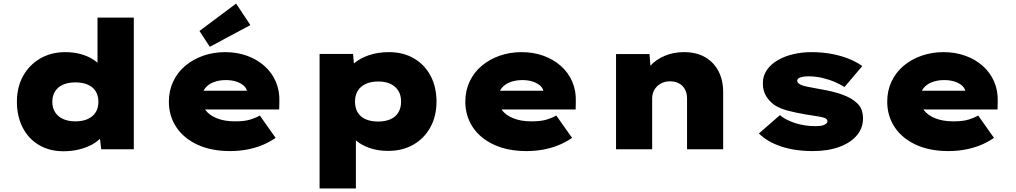

<svg xmlns="http://www.w3.org/2000/svg" viewBox="-20 -839 5710 1079"><path d="M337 11Q258 11 199 -24Q140 -59 107.5 -122Q75 -185 75 -267Q75 -349 109.5 -411.5Q144 -474 205.5 -510Q267 -546 347 -546Q392 -546 430 -536Q468 -526 498 -508Q528 -490 547.5 -467Q567 -444 573 -418L528 -404V-740H732V0H549L533 -129L574 -116Q569 -90 549 -67Q529 -44 497 -26.5Q465 -9 424 1Q383 11 337 11ZM403 -157Q445 -157 474 -170.5Q503 -184 518 -208.5Q533 -233 533 -267Q533 -301 518 -325.5Q503 -350 474 -363Q445 -376 403 -376Q363 -376 334 -363Q305 -350 289.5 -325.5Q274 -301 274 -267Q274 -233 289.5 -208.5Q305 -184 334 -170.5Q363 -157 403 -157Z M1273 10Q1167 10 1089.5 -26Q1012 -62 970.5 -125Q929 -188 929 -268Q929 -330 953.5 -381.5Q978 -433 1021.5 -469.5Q1065 -506 1122.5 -526Q1180 -546 1245 -546Q1312 -546 1368.5 -525.5Q1425 -505 1466.5 -468Q1508 -431 1530 -380Q1552 -329 1550 -268L1549 -224H1052L1029 -329H1388L1369 -301V-319Q1368 -340 1352 -355.5Q1336 -371 1309.5 -380Q1283 -389 1249 -389Q1211 -389 1180 -377Q1149 -365 1131.5 -341.5Q1114 -318 1114 -284Q1114 -248 1135.5 -219.5Q1157 -191 1199.5 -174Q1242 -157 1301 -157Q1355 -157 1388 -167.5Q1421 -178 1440 -190L1529 -64Q1489 -37 1447.5 -21Q1406 -5 1362.5 2.5Q1319 10 1273 10ZM1159 -576 1101 -665 1307 -819 1387 -698Z M1776 220V-536H1964L1975 -417L1934 -426Q1941 -459 1973.5 -486Q2006 -513 2055.5 -529.5Q2105 -546 2166 -546Q2246 -546 2306 -511Q2366 -476 2399.5 -413.5Q2433 -351 2433 -268Q2433 -186 2398.5 -123.5Q2364 -61 2303 -26Q2242 9 2161 9Q2103 9 2055 -8Q2007 -25 1975.5 -54Q1944 -83 1935 -117L1980 -131V220ZM2105 -156Q2145 -156 2174.5 -169Q2204 -182 2219 -207.5Q2234 -233 2234 -268Q2234 -304 2218.5 -329Q2203 -354 2174.5 -367.5Q2146 -381 2105 -381Q2064 -381 2034.5 -367Q2005 -353 1990 -328Q1975 -303 1975 -268Q1975 -233 1990 -207.5Q2005 -182 2034.5 -169Q2064 -156 2105 -156Z M2939 10Q2833 10 2755.5 -26Q2678 -62 2636.5 -125Q2595 -188 2595 -268Q2595 -330 2619.5 -381.5Q2644 -433 2687.5 -469.5Q2731 -506 2788.5 -526Q2846 -546 2911 -546Q2978 -546 3034.5 -525.5Q3091 -505 3132.5 -468Q3174 -431 3196 -380Q3218 -329 3216 -268L3215 -224H2718L2695 -329H3054L3035 -301V-319Q3034 -340 3018 -355.5Q3002 -371 2975.5 -380Q2949 -389 2915 -389Q2877 -389 2846 -377Q2815 -365 2797.5 -341.5Q2780 -318 2780 -284Q2780 -248 2801.5 -219.5Q2823 -191 2865.5 -174Q2908 -157 2967 -157Q3021 -157 3054 -167.5Q3087 -178 3106 -190L3195 -64Q3155 -37 3113.5 -21Q3072 -5 3028.5 2.5Q2985 10 2939 10Z M3442 0V-535H3630L3640 -405L3592 -391Q3603 -434 3634.5 -469Q3666 -504 3715 -525Q3764 -546 3824 -546Q3894 -546 3943 -517.5Q3992 -489 4018 -438.5Q4044 -388 4044 -322V0H3841V-286Q3841 -315 3829.5 -336.5Q3818 -358 3796.5 -370Q3775 -382 3746 -382Q3721 -382 3702 -373.5Q3683 -365 3670 -351Q3657 -337 3651 -321Q3645 -305 3645 -289V0H3544Q3499 0 3473.5 0Q3448 0 3442 0Z M4548 10Q4446 10 4368 -16.5Q4290 -43 4245 -89L4363 -192Q4396 -164 4449.5 -147Q4503 -130 4563 -130Q4577 -130 4589.5 -131.5Q4602 -133 4611 -137Q4620 -141 4625 -146Q4630 -151 4630 -158Q4630 -170 4612 -177Q4597 -182 4567.5 -186.5Q4538 -191 4507 -196Q4449 -206 4406 -217.5Q4363 -229 4332 -249Q4302 -271 4284.5 -300.5Q4267 -330 4267 -371Q4267 -413 4289.5 -445.5Q4312 -478 4350.5 -500.5Q4389 -523 4438 -534.5Q4487 -546 4540 -546Q4595 -546 4645.5 -537.5Q4696 -529 4742.5 -511.5Q4789 -494 4826 -468L4726 -350Q4704 -364 4672 -378Q4640 -392 4602 -401Q4564 -410 4524 -410Q4509 -410 4498 -408.5Q4487 -407 4478 -404Q4469 -401 4464.5 -396Q4460 -391 4460 -385Q4460 -380 4464 -374.5Q4468 -369 4476 -365Q4489 -357 4518 -351.5Q4547 -346 4589 -338Q4667 -325 4716 -306.5Q4765 -288 4791 -264Q4813 -246 4821.5 -223Q4830 -200 4830 -173Q4830 -120 4795.5 -78.5Q4761 -37 4697 -13.5Q4633 10 4548 10Z M5310 10Q5204 10 5126.5 -26Q5049 -62 5007.5 -125Q4966 -188 4966 -268Q4966 -330 4990.5 -381.5Q5015 -433 5058.5 -469.5Q5102 -506 5159.5 -526Q5217 -546 5282 -546Q5349 -546 5405.5 -525.5Q5462 -505 5503.5 -468Q5545 -431 5567 -380Q5589 -329 5587 -268L5586 -224H5089L5066 -329H5425L5406 -301V-319Q5405 -340 5389 -355.5Q5373 -371 5346.5 -380Q5320 -389 5286 -389Q5248 -389 5217 -377Q5186 -365 5168.5 -341.5Q5151 -318 5151 -284Q5151 -248 5172.5 -219.5Q5194 -191 5236.5 -174Q5279 -157 5338 -157Q5392 -157 5425 -167.5Q5458 -178 5477 -190L5566 -64Q5526 -37 5484.5 -21Q5443 -5 5399.5 2.5Q5356 10 5310 10Z"/></svg>

Font: Lexend Giga Black
Style: Regular
Weight: 900
Designer: Bonnie Shaver-Troup, Thomas Jockin
Foundry: Lexend
Version: Version 1.007